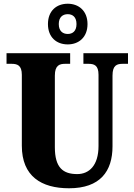

<svg xmlns="http://www.w3.org/2000/svg" viewBox="-20 -999 720 1029"><path d="M343 -761C402 -761 449 -799 449 -870C449 -941 402 -979 343 -979C283 -979 237 -941 237 -870C237 -799 283 -761 343 -761ZM343 -817C317 -817 295 -832 295 -870C295 -908 317 -923 343 -923C369 -923 390 -908 390 -870C390 -832 369 -817 343 -817ZM350 10C517 10 583 -81 583 -215V-594C583 -650 607 -657 639 -657H666V-714H427V-657H453C484 -657 508 -650 508 -598V-217C508 -110 456 -66 394 -66C318 -66 274 -100 274 -210V-594C274 -650 300 -657 330 -657H356V-714H15V-657H41C72 -657 97 -650 97 -598V-218C97 -54 202 10 350 10Z"/></svg>

Font: Noto Serif Tamil Condensed Black
Style: Regular
Weight: 900
Width: 3
Designer: Indian Type Foundry, Tom Grace, and the Monotype Design Team
Foundry: Monotype Imaging Inc.
Version: Version 2.004